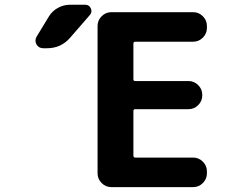

<svg xmlns="http://www.w3.org/2000/svg" viewBox="-20 -806 1040 806"><path d="M185.5 -737.3Q199.2 -759.8 223.1 -772.9Q247.1 -786.1 273.4 -786.1H337.9Q354.5 -786.1 361.3 -771Q368.2 -755.9 357.4 -743.2L273.4 -646.5Q235.4 -603.5 177.7 -603.5H161.1Q142.6 -603.5 132.8 -620.1Q128.9 -627.9 128.9 -635.7Q128.9 -644.5 133.8 -652.3ZM547.9 -630.9Q540 -630.9 540 -623V-472.7Q540 -465.8 547.9 -465.8H771.5Q794.9 -465.8 812 -448.7Q829.1 -431.6 829.1 -408.2V-405.3Q829.1 -381.8 812 -364.7Q794.9 -347.7 771.5 -347.7H547.9Q540 -347.7 540 -339.8V-152.3Q540 -144.5 547.9 -144.5H791Q814.5 -144.5 831.5 -127.4Q848.6 -110.4 848.6 -86.9V-78.1Q848.6 -54.7 831.5 -37.6Q814.5 -20.5 791 -20.5H447.3Q423.8 -20.5 406.7 -37.6Q389.6 -54.7 389.6 -78.1V-697.3Q389.6 -720.7 406.7 -737.8Q423.8 -754.9 447.3 -754.9H791Q814.5 -754.9 831.5 -737.8Q848.6 -720.7 848.6 -697.3V-688.5Q848.6 -665 831.5 -647.9Q814.5 -630.9 791 -630.9Z"/></svg>

Font: Gen Jyuu Gothic Monospace Bold
Style: Bold
Weight: 700
Designer: [Source Han Sans]
Ryoko NISHIZUKA  (kana & ideographs); Paul D. Hunt (Latin, Greek & Cyrillic); Wenlong ZHANG  (bopomofo
Version: Version 1.002.20150607